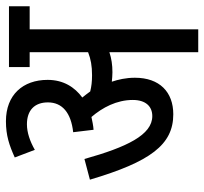

<svg xmlns="http://www.w3.org/2000/svg" viewBox="-40 -632 672 631"><g transform="rotate(-90 295.5 -316.0)"><path d="M356 -208C356 -238 350 -263 343 -284C353 -283 364 -282 374 -282C398 -282 419 -285 440 -292V0H515V-554H591V-622H391V-554H440V-362C417 -353 395 -349 364 -349C343 -349 327 -351 311 -355C304 -364 298 -373 291 -381C325 -406 349 -443 349 -495C349 -576 300 -632 213 -632C166 -632 134 -621 94 -603L119 -537C147 -553 176 -563 203 -563C249 -563 275 -538 275 -494C275 -447 241 -418 177 -411L185 -344C199 -345 213 -348 227 -351C258 -315 283 -268 283 -215C283 -173 262 -151 230 -151C168 -151 128 -235 89 -374L21 -356C80 -157 136 -82 236 -82C309 -82 356 -127 356 -208Z"/></g></svg>

Font: Noto Sans ExtraCondensed
Style: Italic
Weight: 400
Width: 2
Italic angle: -12°
Designer: Monotype Design Team
Foundry: Monotype Imaging Inc.
Version: Version 2.013